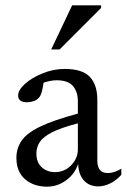

<svg xmlns="http://www.w3.org/2000/svg" viewBox="-20 -690 475 720"><path d="M349.5 9Q314.5 9 294.5 -13.5Q274.5 -36 273 -75.5Q260.5 -37.5 228 -13.8Q195.5 10 156.5 10Q106.5 10 74 -18Q41.5 -46 41.5 -98.5Q41.5 -133.5 60.5 -161.8Q79.5 -190 129.2 -214.5Q179 -239 272 -264V-310Q272 -346 253.5 -367.5Q235 -389 192.5 -389Q170.5 -389 143.5 -380Q141 -362 136.8 -346.2Q132.5 -330.5 125.5 -323Q117.5 -314.5 105.5 -310.5Q93.5 -306.5 81.5 -306.5Q48 -306.5 48 -332Q48 -352.5 74 -375.8Q100 -399 140.2 -415.2Q180.5 -431.5 223 -431.5Q288.5 -431.5 316.8 -401.8Q345 -372 345 -316V-87.5Q345 -41 384.5 -41Q408 -41 435 -57.5V-34.5Q414.5 -12 391.8 -1.5Q369 9 349.5 9ZM116.5 -114.5Q116.5 -80.5 136.8 -62.5Q157 -44.5 186 -44.5Q221.5 -44.5 246.8 -70.2Q272 -96 272 -130V-227.5Q209 -211 175.5 -194Q142 -177 129.2 -157.5Q116.5 -138 116.5 -114.5ZM172 -504.5 250.5 -670H359V-660L203.5 -504.5Z"/></svg>

Font: Newsreader Text
Style: Regular
Weight: 400
Designer: Hugues Gentile
Foundry: Production Type
Version: Version 1.002